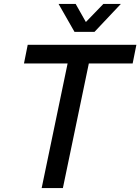

<svg xmlns="http://www.w3.org/2000/svg" viewBox="-20 -957 714 977"><path d="M324 -634H102L121 -729H674L655 -634H432L300 0H192ZM278 -937H365L417 -845L506 -937H595L461 -795H359Z"/></svg>

Font: Mona Sans Medium
Style: Italic
Weight: 500
Italic angle: -11.7°
Designer: Deni Anggara
Foundry: GitHub
Version: Version 2.000